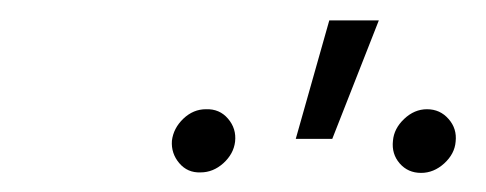

<svg xmlns="http://www.w3.org/2000/svg" viewBox="-20 -831 489 193"><path d="M277.3 -691.4 311 -810.5H360.8L314 -691.4ZM152.8 -689.5Q154.3 -702.1 164.3 -711.7Q174.3 -721.2 187 -721.2Q200.7 -721.7 209.2 -711.7Q217.8 -701.7 216.3 -688.5Q214.8 -676.3 204.6 -667Q194.3 -657.7 181.6 -657.7Q168.5 -657.2 160.2 -667Q151.9 -676.8 152.8 -689.5ZM375 -689.5Q376 -701.7 386.2 -711.4Q396.5 -721.2 409.2 -721.2Q422.4 -721.2 430.9 -711.4Q439.5 -701.7 438 -688.5Q437 -676.3 426.5 -666.7Q416 -657.2 403.3 -657.2Q390.1 -657.2 381.8 -666.7Q373.5 -676.3 375 -689.5Z"/></svg>

Font: Roboto ExtraLight
Style: Italic
Weight: 250
Designer: Christian Robertson
Foundry: Google
Version: Version 3.009; 2024